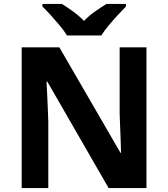

<svg xmlns="http://www.w3.org/2000/svg" viewBox="-20 -954 853 974"><path d="M723 0H531L220 -540H216Q218 -506 219.5 -472Q221 -438 222.5 -404Q224 -370 225 -336V0H90V-714H281L591 -179H594Q593 -212 592 -245Q591 -278 589.5 -310.5Q588 -343 587 -376V-714H723ZM320 -774Q306 -797 283.5 -824Q261 -851 237.5 -877Q214 -903 195 -921V-934H294Q320 -918 350 -896.5Q380 -875 406 -848Q432 -875 463 -896.5Q494 -918 520 -934H619V-921Q601 -903 577 -877Q553 -851 530.5 -824Q508 -797 494 -774Z"/></svg>

Font: Noto Sans Sinhala
Style: Regular
Weight: 400
Designer: Jelle Bosma - Monotype Design Team
Foundry: Monotype Imaging Inc.
Version: Version 2.006